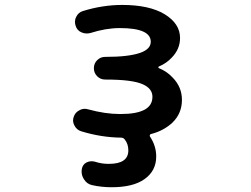

<svg xmlns="http://www.w3.org/2000/svg" viewBox="-20 -577 1040 794"><path d="M441.4 197.3Q399.4 197.3 360.4 188.5Q338.9 183.6 327.1 164.1Q317.4 149.4 317.4 131.8Q317.4 127 318.4 122.1Q321.3 103.5 337.9 94.7Q347.7 89.8 358.4 89.8Q365.2 89.8 373 91.8Q400.4 100.6 426.8 100.6Q428.7 100.6 430.7 100.6Q510.7 100.6 510.7 44.9Q510.7 18.6 496.1 0Q490.2 -7.8 480.5 -7.8Q398.4 -8.8 315.4 -34.2Q296.9 -40 288.1 -57.6Q282.2 -68.4 282.2 -79.1Q282.2 -86.9 285.2 -94.7Q291 -112.3 308.6 -121.1Q319.3 -127 330.1 -127Q336.9 -127 343.8 -125Q415 -105.5 475.6 -105.5Q477.5 -105.5 479.5 -105.5Q545.9 -105.5 579.1 -124Q610.4 -141.6 610.4 -176.8Q610.4 -210.9 570.3 -228.5Q527.3 -248 417 -248H415Q395.5 -248 381.8 -261.7Q368.2 -275.4 368.2 -294.9Q368.2 -314.5 381.8 -328.1Q395.5 -341.8 415 -341.8H417Q511.7 -341.8 559.6 -358.4Q603.5 -374 603.5 -404.3Q603.5 -460.9 475.6 -460.9Q418 -460.9 353.5 -440.4Q345.7 -438.5 337.9 -438.5Q327.1 -438.5 316.4 -443.4Q298.8 -451.2 293 -469.7Q290 -478.5 290 -486.3Q290 -497.1 294.9 -506.8Q303.7 -525.4 322.3 -531.2Q404.3 -556.6 485.4 -556.6Q596.7 -556.6 660.2 -518.6Q724.6 -479.5 724.6 -419.9Q724.6 -374 690.4 -338.9Q668.9 -315.4 636.7 -301.8Q634.8 -300.8 634.8 -298.3Q634.8 -295.9 637.7 -294.9Q669.9 -282.2 694.3 -255.9Q732.4 -216.8 732.4 -164.1Q732.4 -107.4 692.4 -69.3Q675.8 -53.7 653.3 -41.5Q630.9 -29.3 603.5 -22.5Q600.6 -21.5 599.6 -18.1Q598.6 -14.6 600.6 -11.7Q626 26.4 626 70.3Q626 129.9 577.1 164.1Q530.3 197.3 441.4 197.3Z"/></svg>

Font: Rounded-X Mgen+ 1m medium
Style: Regular
Weight: 500
Designer: [Source Han Sans]
Ryoko NISHIZUKA  (kana & ideographs); Paul D. Hunt (Latin, Greek & Cyrillic); Wenlong ZHANG  (bopomofo
Version: Version 1.059.20150602